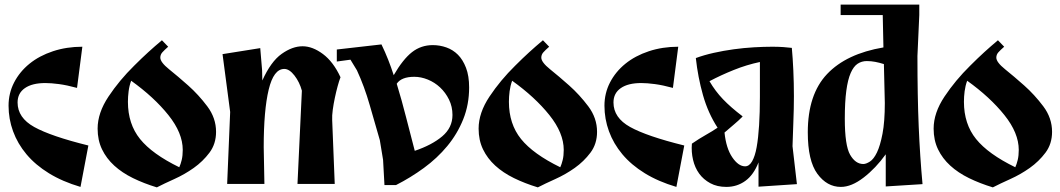

<svg xmlns="http://www.w3.org/2000/svg" viewBox="-20 -795 4583 830"><path d="M56 -352Q56 -286 128 -246Q200 -206 362 -166L328 13Q250 -10 191.5 -46Q133 -82 94.5 -128Q56 -174 36.5 -227.5Q17 -281 17 -338Q17 -392 41 -438.5Q65 -485 107.5 -519.5Q150 -554 209 -573.5Q268 -593 336 -593L313 -415Q269 -427 235 -431.5Q201 -436 176 -436Q119 -436 87.5 -414Q56 -392 56 -352Z M680 -621 707 -593Q691 -579 682 -569Q673 -559 673 -546Q673 -526 711 -495.5Q749 -465 793.5 -425.5Q838 -386 876 -335.5Q914 -285 914 -225Q914 -173 885.5 -135Q857 -97 817.5 -69Q778 -41 733.5 -21Q689 -1 658 15Q602 -2 555 -25Q508 -48 474 -79Q440 -110 421 -149.5Q402 -189 402 -239Q402 -307 449 -377.5Q496 -448 560 -511Q593 -544 621 -569.5Q649 -595 680 -621ZM533 -355Q533 -259 585.5 -194Q638 -129 755 -72Q761 -85 765.5 -103.5Q770 -122 770 -147Q770 -220 708 -297.5Q646 -375 547 -446Q539 -424 536 -400.5Q533 -377 533 -355Z M962 0 975 -311 942 -561 1105 -587 1113 -492 1114 -447Q1151 -529 1197.5 -562Q1244 -595 1288 -595Q1331 -595 1376 -561.5Q1421 -528 1452 -461Q1446 -446 1439.5 -422Q1433 -398 1427.5 -372Q1422 -346 1418.5 -320.5Q1415 -295 1416 -276L1427 0H1266L1285 -403Q1275 -440 1253 -468.5Q1231 -497 1209 -497Q1163 -497 1141.5 -407.5Q1120 -318 1120 -159L1123 0Z M1642 5 1636 -104 1622 -189Q1602 -258 1578.5 -340Q1555 -422 1523 -491L1495 -537L1436 -529V-581L1629 -603Q1645 -570 1658 -537Q1671 -504 1682 -470Q1722 -539 1761 -569.5Q1800 -600 1851 -600Q1881 -600 1909.5 -590Q1938 -580 1959.5 -558.5Q1981 -537 1994.5 -502Q2008 -467 2008 -417Q2008 -343 1982.5 -279.5Q1957 -216 1913.5 -163.5Q1870 -111 1812.5 -69Q1755 -27 1692 5ZM1771 -463Q1743 -463 1724 -455.5Q1705 -448 1695 -433Q1717 -361 1735.5 -288Q1754 -215 1773 -143Q1847 -168 1891.5 -205.5Q1936 -243 1936 -298Q1936 -334 1921 -364.5Q1906 -395 1882.5 -417Q1859 -439 1829.5 -451Q1800 -463 1771 -463Z M2327 -621 2354 -593Q2338 -579 2329 -569Q2320 -559 2320 -546Q2320 -526 2358 -495.5Q2396 -465 2440.5 -425.5Q2485 -386 2523 -335.5Q2561 -285 2561 -225Q2561 -173 2532.5 -135Q2504 -97 2464.5 -69Q2425 -41 2380.5 -21Q2336 -1 2305 15Q2249 -2 2202 -25Q2155 -48 2121 -79Q2087 -110 2068 -149.5Q2049 -189 2049 -239Q2049 -307 2096 -377.5Q2143 -448 2207 -511Q2240 -544 2268 -569.5Q2296 -595 2327 -621ZM2180 -355Q2180 -259 2232.5 -194Q2285 -129 2402 -72Q2408 -85 2412.5 -103.5Q2417 -122 2417 -147Q2417 -220 2355 -297.5Q2293 -375 2194 -446Q2186 -424 2183 -400.5Q2180 -377 2180 -355Z M2632 -352Q2632 -286 2704 -246Q2776 -206 2938 -166L2904 13Q2826 -10 2767.5 -46Q2709 -82 2670.5 -128Q2632 -174 2612.5 -227.5Q2593 -281 2593 -338Q2593 -392 2617 -438.5Q2641 -485 2683.5 -519.5Q2726 -554 2785 -573.5Q2844 -593 2912 -593L2889 -415Q2845 -427 2811 -431.5Q2777 -436 2752 -436Q2695 -436 2663.5 -414Q2632 -392 2632 -352Z M3259 12V-93Q3238 -39 3202 -13Q3166 13 3120 13Q3080 13 3050.5 -3Q3021 -19 3002.5 -44.5Q2984 -70 2976 -104Q2968 -138 2971 -174Q3003 -196 3031.5 -212Q3060 -228 3082 -243Q3041 -306 3019 -383.5Q2997 -461 2988 -544Q3023 -557 3065.5 -566.5Q3108 -576 3152 -582Q3196 -588 3239 -590.5Q3282 -593 3319 -593Q3344 -593 3366 -591.5Q3388 -590 3403 -588Q3407 -545 3409.5 -490.5Q3412 -436 3412 -379Q3412 -325 3409.5 -264Q3407 -203 3406 -163L3425 1ZM3190 -291Q3171 -272 3153.5 -257.5Q3136 -243 3112 -222Q3119 -154 3145.5 -115Q3172 -76 3201 -76Q3219 -76 3231.5 -98Q3244 -120 3251 -159Q3258 -198 3261.5 -253.5Q3265 -309 3265 -376V-527Q3208 -515 3152 -492.5Q3096 -470 3047 -444Q3072 -401 3105.5 -366Q3139 -331 3189 -293Z M3954 -775V-730L3946 -553Q3946 -379 3951.5 -248.5Q3957 -118 3968 1L3809 11V-128Q3766 -68 3713.5 -27.5Q3661 13 3615 13Q3555 13 3513.5 -43.5Q3472 -100 3472 -223Q3472 -387 3555.5 -475Q3639 -563 3799 -590L3796 -730H3614V-775ZM3632 -282Q3632 -166 3655 -126Q3678 -86 3712 -86Q3724 -86 3740.5 -96.5Q3757 -107 3771 -136Q3785 -165 3795 -217Q3805 -269 3805 -350L3801 -518Q3782 -524 3764 -527.5Q3746 -531 3727 -531Q3705 -531 3687.5 -519.5Q3670 -508 3657.5 -479.5Q3645 -451 3638.5 -402.5Q3632 -354 3632 -282Z M4294 -621 4321 -593Q4305 -579 4296 -569Q4287 -559 4287 -546Q4287 -526 4325 -495.5Q4363 -465 4407.5 -425.5Q4452 -386 4490 -335.5Q4528 -285 4528 -225Q4528 -173 4499.5 -135Q4471 -97 4431.5 -69Q4392 -41 4347.5 -21Q4303 -1 4272 15Q4216 -2 4169 -25Q4122 -48 4088 -79Q4054 -110 4035 -149.5Q4016 -189 4016 -239Q4016 -307 4063 -377.5Q4110 -448 4174 -511Q4207 -544 4235 -569.5Q4263 -595 4294 -621ZM4147 -355Q4147 -259 4199.5 -194Q4252 -129 4369 -72Q4375 -85 4379.5 -103.5Q4384 -122 4384 -147Q4384 -220 4322 -297.5Q4260 -375 4161 -446Q4153 -424 4150 -400.5Q4147 -377 4147 -355Z"/></svg>

Font: Trickster
Style: Regular
Weight: 400
Designer: Jean-Baptiste Morizot
Foundry: Jean-Baptiste Morizot
Version: Version 2.000;PS 2.0;hotconv 1.0.88;makeotf.lib2.5.647800